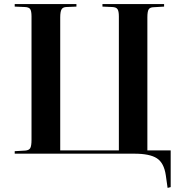

<svg xmlns="http://www.w3.org/2000/svg" viewBox="-20 -750 894 937"><path d="M797.9 167 789.1 105Q780.3 44.9 745.6 22.5Q710.9 0 636.2 0H51.8V-12.2L103 -15.1Q121.6 -16.6 127.7 -27.3Q133.8 -38.1 133.8 -67.9V-669.9Q133.8 -696.3 127.2 -705.8Q120.6 -715.3 100.1 -715.8L51.8 -717.8V-730H353V-717.8L304.2 -715.8Q286.6 -715.3 280.3 -704.1Q273.9 -692.9 273.9 -665V-16.1H560.1V-669.9Q560.1 -695.3 553.5 -705.3Q546.9 -715.3 526.9 -715.8L480 -717.8V-730H780.8V-717.8L730 -714.8Q711.4 -714.4 705.3 -703.9Q699.2 -693.4 699.2 -665V-16.1H813V163.1Z"/></svg>

Font: Display Semibold
Style: Regular
Weight: 600
Designer: Latin by Veronika Burian and Jose Scaglione. Greek by Irene Vlachou. Cyrillic by Vera Evstafieva.
Foundry: TypeTogether
Version: Version 3.002